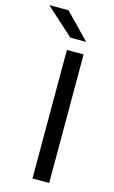

<svg xmlns="http://www.w3.org/2000/svg" viewBox="-186 -874 547 922"><g transform="rotate(15 87.5 -412.5)"><path d="M159.4 0H76.3V-639H159.4ZM34.2 -825.1 154.7 -701.3V-700.4H76.9L-59.7 -823.7V-825.1Z"/></g></svg>

Font: Anek Tamil Medium
Style: Regular
Weight: 500
Designer: Aadarsh Rajan (Tamil), Yesha Goshar (Latin)
Foundry: Ek Type
Version: Version 1.003